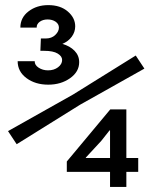

<svg xmlns="http://www.w3.org/2000/svg" viewBox="-20 -739 602 759"><path d="M170.9 -404.3Q119.6 -404.3 84.7 -430.2Q49.8 -456.1 49.8 -497.1H117.2Q116.7 -481.9 132.8 -471.4Q148.9 -460.9 169.9 -460.9Q193.4 -460.9 209.5 -473.1Q225.6 -485.4 225.6 -502Q225.6 -516.6 208 -527.3Q190.4 -538.1 154.3 -538.1H139.6L141.6 -586.9H161.1Q184.1 -586.9 198.5 -600.8Q212.9 -614.7 212.9 -629.9Q212.9 -644 200 -653.1Q187 -662.1 168 -662.1Q149.9 -662.1 137.2 -653.1Q124.5 -644 125 -629.9H60.5Q60.5 -669.4 92.8 -694.1Q125 -718.8 170.9 -718.8Q218.8 -718.8 248 -693.6Q277.3 -668.5 277.3 -634.8Q277.3 -612.8 263.9 -594.2Q250.5 -575.7 226.6 -565.4Q256.3 -557.1 274.7 -538.3Q293 -519.5 293 -493.2Q293 -455.1 256.8 -429.7Q220.7 -404.3 170.9 -404.3ZM45.9 -168.9 11.7 -220.7 268.6 -365.2 516.6 -519.5 550.8 -467.8 296.9 -325.2ZM415 0V-59.6H244.1V-100.6L416 -306.6H479.5V-114.3H526.4V-59.6H479.5V0ZM319.3 -114.3H415V-223.6H413.1L379.9 -181.6L319.3 -116.2Z"/></svg>

Font: Reddit Mono
Style: Regular
Weight: 400
Monospace: yes
Designer: Stephen Hutchings
Foundry: Reddit
Version: Version 1.014; ttfautohint (v1.8.4.7-5d5b)